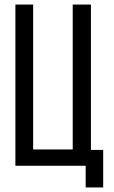

<svg xmlns="http://www.w3.org/2000/svg" viewBox="-20 -720 495 834"><path d="M428.2 94.2H352.1V0H46.9V-700.2H124V-70.8H295.9V-700.2H375V-68.8H428.2Z"/></svg>

Font: Bebas Neue Regular
Style: Regular
Weight: 400
Designer: Ryoichi Tsunekawa
Foundry: Ryoichi Tsunekawa
Version: Version 001.003